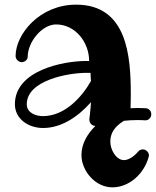

<svg xmlns="http://www.w3.org/2000/svg" viewBox="-20 -519 670 825"><path d="M619 155C619 153 620 150 620 148C620 137 609 123 594 123C586 123 579 126 574 132C566 142 539 169 513 169C478 169 454 123 454 90C454 50 475 24 511 1C511 0 512 0 513 0C531 -2 550 -3 569 -3C580 -3 592 -3 603 -2H605C619 -2 630 -14 630 -28C630 -42 620 -53 606 -54C594 -54 582 -55 571 -55C561 -55 551 -54 541 -54C541 -67 542 -87 542 -114C542 -277 527 -499 307 -499C150 -499 47 -372 47 -278C47 -265 59 -252 73 -252C86 -252 99 -262 99 -275C99 -338 160 -414 221 -414C304 -414 363 -337 363 -257H351C252 -257 44 -217 44 -71C44 -8 102 31 165 31C244 31 315 -17 371 -80C368 -35 364 -9 364 -8V-4C364 8 374 22 389 22H390C356 56 330 98 330 147C330 215 389 286 463 286C533 286 598 231 619 155ZM371 -171C330 -99 257 -20 164 -20C134 -20 95 -34 95 -71C95 -174 273 -206 351 -206H369C369 -194 370 -182 371 -171Z"/></svg>

Font: Ribeye
Style: Regular
Weight: 400
Designer: Astigmatic (AOETI)
Foundry: Astigmatic (AOETI)
Version: Version 1.000